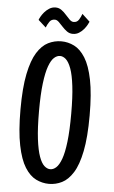

<svg xmlns="http://www.w3.org/2000/svg" viewBox="-59 -912 569 962"><g transform="rotate(5 225.0 -430.5)"><path d="M224.6 11Q190.3 11 158.9 -4.5Q127.6 -20 103.1 -59Q78.6 -98 64.4 -168.3Q50.1 -238.6 50.1 -348Q50.1 -457.1 64.4 -527.1Q78.6 -597 103.1 -636Q127.6 -675 158.9 -690.5Q190.3 -706 224.6 -706Q258.6 -706 289.7 -690.5Q320.8 -675 345.3 -636Q369.8 -597 383.9 -527.1Q398 -457.1 398 -348Q398 -238.6 383.9 -168.3Q369.8 -98 345.3 -59Q320.8 -20 289.7 -4.5Q258.6 11 224.6 11ZM224.6 -62.7Q240 -62.7 254.4 -75.7Q268.7 -88.6 280.4 -120.3Q292 -152 298.6 -207.5Q305.3 -263.1 305.3 -348Q305.3 -432.6 298.6 -487.9Q292 -543.2 280.4 -574.8Q268.7 -606.4 254.4 -619.3Q240 -632.3 224.6 -632.3Q209.1 -632.3 194.6 -619.3Q180.1 -606.4 168.6 -574.8Q157.1 -543.2 150.2 -487.9Q143.3 -432.6 143.3 -348Q143.3 -263.1 150.2 -207.5Q157.1 -152 168.6 -120.3Q180.1 -88.6 194.6 -75.7Q209.1 -62.7 224.6 -62.7ZM277.9 -748.1Q261.4 -748.1 248.2 -757.7Q235 -767.3 223.9 -779.7Q212.8 -792.1 202.8 -801.7Q192.8 -811.3 182.5 -811.3Q164.8 -811.3 155.4 -797.2Q145.9 -783.2 140.3 -768L101.5 -803Q102.7 -807.6 108.8 -818.8Q114.8 -829.9 125.2 -842.3Q135.7 -854.6 149.9 -863.5Q164.1 -872.4 181.3 -872.4Q197.8 -872.4 211.1 -862.8Q224.5 -853.1 235.6 -840.1Q246.7 -827.2 256.8 -817.5Q266.8 -807.9 277.1 -807.9Q294.4 -807.9 303.3 -822.1Q312.3 -836.4 317.7 -852.1L356.5 -816.1Q354.8 -811.8 348.9 -800.7Q343 -789.6 332.9 -777.5Q322.8 -765.4 309.1 -756.8Q295.4 -748.1 277.9 -748.1Z"/></g></svg>

Font: League Mono Thin Condensed
Style: Regular
Weight: 100
Width: 1
Designer: Tyler Finck
Foundry: The League of Moveable Type / Tyler Finck
Version: Version 2.300;RELEASE